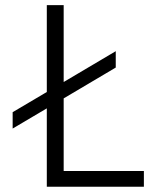

<svg xmlns="http://www.w3.org/2000/svg" viewBox="-20 -713 626 733"><path d="M28.3 -222.2V-284.7L158.7 -361.8V-693.4H223.1V-399.9L421.9 -517.6V-455.1L223.1 -337.4V-60.1H529.3V0H158.7V-299.3Z"/></svg>

Font: Cascadia Code NF Light
Style: Regular
Weight: 300
Monospace: yes
Designer: Aaron Bell
Foundry: Saja Typeworks
Version: Version 2404.023; ttfautohint (v1.8.4)